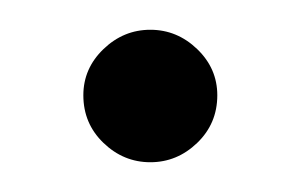

<svg xmlns="http://www.w3.org/2000/svg" viewBox="-20 -103 201 129"><path d="M81 6Q63 6 49.5 -7Q36 -20 36 -39Q36 -57 49.5 -70Q63 -83 81 -83Q99 -83 112.5 -70Q126 -57 126 -39Q126 -20 112.5 -7Q99 6 81 6Z"/></svg>

Font: Lil Grotesk Light
Style: Regular
Weight: 300
Designer: Bastien Sozeau
Foundry: NBR — Bastien Sozeau
Version: Version 3.003; ttfautohint (v1.8.4.7-5d5b);gftools[0.9.33]